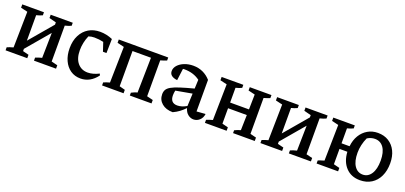

<svg xmlns="http://www.w3.org/2000/svg" viewBox="10 -1194 4014 1905"><g transform="rotate(20 2017.0 -242.0)"><path d="M28 0V-32Q43 -38 58 -43.5Q73 -49 93 -54L100 -433L28 -450V-485H257V-453Q242 -446 226.5 -440.5Q211 -435 194 -431V-162L402 -407V-431L328 -450V-485H561V-453Q534 -440 496 -431V-52L561 -36V0H328V-32Q344 -39 361.5 -44.5Q379 -50 395 -54L400 -319L194 -76V-52L257 -36V0Z M820 9Q760 9 714.5 -22Q669 -53 643.5 -109Q618 -165 618 -238Q618 -317 647.5 -374.5Q677 -432 728.5 -463Q780 -494 849 -494Q916 -494 981 -466L978 -317H941L910 -410Q864 -421 814 -421Q783 -421 753 -411Q720 -334 720 -254Q720 -167 760.5 -119Q801 -71 868 -71Q922 -71 986 -103L993 -85Q922 9 820 9Z M1047 0V-32Q1062 -38 1077 -43.5Q1092 -49 1111 -54L1119 -433L1047 -450V-485H1569V-453Q1554 -447 1538.5 -441.5Q1523 -436 1504 -431V-52L1569 -36V0H1340V-30Q1354 -36 1368 -43Q1382 -50 1402 -54L1409 -424H1214V-52L1274 -36V0Z M1796 10Q1724 10 1680.5 -27Q1637 -64 1637 -123Q1637 -150 1648.5 -170.5Q1660 -191 1691 -208.5Q1722 -226 1777.5 -244Q1833 -262 1921 -285L1925 -379Q1857 -430 1760 -430Q1753 -430 1745 -429L1729 -304Q1647 -314 1647 -371Q1647 -405 1672.5 -433Q1698 -461 1740 -477.5Q1782 -494 1833 -494Q1888 -494 1934.5 -472.5Q1981 -451 2016 -411V-78L2109 -85Q2104 -43 2076.5 -18Q2049 7 2013 7Q1982 7 1955 -14Q1928 -35 1916 -77Q1890 -50 1861.5 -28.5Q1833 -7 1796 10ZM1741 -149Q1741 -68 1815 -68Q1861 -68 1913 -98L1919 -231L1747 -200Q1744 -187 1742.5 -174Q1741 -161 1741 -149Z M2133 0V-32Q2148 -38 2163 -43.5Q2178 -49 2198 -54L2205 -433L2133 -450V-485H2362V-453Q2347 -446 2332 -440.5Q2317 -435 2299 -431V-275H2498L2501 -433L2430 -450V-485H2659V-453Q2644 -447 2628.5 -441.5Q2613 -436 2595 -431V-52L2659 -36V0H2430V-30Q2444 -37 2460.5 -43.5Q2477 -50 2493 -54L2497 -215H2299V-52L2362 -36V0Z M2719 0V-32Q2734 -38 2749 -43.5Q2764 -49 2784 -54L2791 -433L2719 -450V-485H2948V-453Q2933 -446 2917.5 -440.5Q2902 -435 2885 -431V-162L3093 -407V-431L3019 -450V-485H3252V-453Q3225 -440 3187 -431V-52L3252 -36V0H3019V-32Q3035 -39 3052.5 -44.5Q3070 -50 3086 -54L3091 -319L2885 -76V-52L2948 -36V0Z M3312 0V-32Q3326 -39 3345.5 -44.5Q3365 -50 3376 -54L3383 -433L3312 -450V-485H3539V-453Q3524 -446 3508.5 -440.5Q3493 -435 3476 -431V-273H3561Q3568 -340 3598 -389.5Q3628 -439 3675.5 -466.5Q3723 -494 3782 -494Q3848 -494 3896.5 -463.5Q3945 -433 3971.5 -378.5Q3998 -324 3998 -251Q3998 -172 3970 -113.5Q3942 -55 3891 -23Q3840 9 3771 9Q3678 9 3621.5 -51.5Q3565 -112 3559 -214H3476V-52L3539 -36V0ZM3779 -53Q3834 -53 3867 -103.5Q3900 -154 3900 -244Q3900 -332 3866.5 -380Q3833 -428 3774 -428Q3733 -428 3694 -404Q3676 -365 3666.5 -323Q3657 -281 3657 -240Q3657 -151 3690 -102Q3723 -53 3779 -53Z"/></g></svg>

Font: Piazzolla Medium
Style: Regular
Weight: 500
Designer: Juan Pablo del Peral
Foundry: Huerta Tipografica
Version: Version 1.330